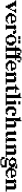

<svg xmlns="http://www.w3.org/2000/svg" viewBox="4029 -4819 1040 9138"><g transform="rotate(90 4549.0 -250.0)"><path d="M350.1 -100.1V0H250V-100.1H200.2V-200.2H149.9V-299.8H100.1V-399.9H49.8V-450.2H0V-500H299.8V-450.2H250V-350.1H299.8V-250H350.1V-200.2H399.9V-100.1ZM450.2 -200.2H399.9V-299.8H450.2V-450.2H399.9V-500H600.1V-450.2H549.8V-399.9H500V-299.8H450.2Z M1099.6 -250H749.5V-149.9H799.8V-100.1H899.4V-49.8H949.7V-100.1H1049.8V-149.9H1099.6V-100.1H1049.8V-49.8H999.5V0H749.5V-49.8H699.7V-100.1H649.4V-149.9H599.6V-299.8H649.4V-399.9H699.7V-450.2H749.5V-500H999.5V-450.2H1049.8V-350.1H1099.6ZM749.5 -299.8H949.7V-450.2H799.8V-399.9H749.5Z M1399.4 -49.8V0H1149.4V-49.8H1199.7V-399.9H1149.4V-450.2H1199.7V-500H1349.6V-450.2H1399.4V-500H1549.8V-450.2H1599.6V-350.1H1449.7V-450.2H1399.4V-399.9H1349.6V-49.8Z M1999.5 -49.8V0H1749.5V-49.8H1699.7V-100.1H1649.4V-200.2H1599.6V-299.8H1649.4V-399.9H1699.7V-450.2H1749.5V-500H1999.5V-450.2H2049.8V-399.9H2099.6V-350.1H2149.4V-149.9H2099.6V-49.8ZM1799.8 -49.8H1949.7V-149.9H1999.5V-299.8H1949.7V-450.2H1799.8V-399.9H1749.5V-149.9H1799.8ZM1699.7 -600.1V-700.2H1849.6V-600.1ZM1899.4 -600.1V-700.2H2049.8V-600.1Z M2449.2 -49.8V0H2149.4V-49.8H2249.5V-450.2H2149.4V-500H2249.5V-649.9H2299.3V-700.2H2349.6V-750H2499.5V-700.2H2599.6V-600.1H2549.3V-549.8H2499.5V-700.2H2399.4V-500H2499.5V-450.2H2399.4V-49.8Z M2798.8 -49.8V0H2499V-49.8H2599.1V-450.2H2499V-500H2599.1V-649.9H2648.9V-700.2H2699.2V-750H2849.1V-700.2H2949.2V-600.1H2898.9V-549.8H2849.1V-700.2H2749V-500H2849.1V-450.2H2749V-49.8Z M3348.6 -250H2998.5V-149.9H3048.8V-100.1H3148.4V-49.8H3198.7V-100.1H3298.8V-149.9H3348.6V-100.1H3298.8V-49.8H3248.5V0H2998.5V-49.8H2948.7V-100.1H2898.4V-149.9H2848.6V-299.8H2898.4V-399.9H2948.7V-450.2H2998.5V-500H3248.5V-450.2H3298.8V-350.1H3348.6ZM2998.5 -299.8H3198.7V-450.2H3048.8V-399.9H2998.5Z M3648.4 -49.8V0H3398.4V-49.8H3448.7V-399.9H3398.4V-450.2H3448.7V-500H3598.6V-450.2H3648.4V-500H3848.6V-450.2H3898.4V-49.8H3998.5V0H3698.7V-49.8H3748.5V-399.9H3598.6V-49.8ZM3598.6 -399.9V-450.2H3548.8V-399.9Z M4148.4 0V-49.8H4098.6V-450.2H3998.5V-500H4098.6V-549.8H4148.4V-600.1H4198.7V-649.9H4248.5V-500H4398.4V-450.2H4198.7V-399.9H4248.5V-100.1H4348.6V0Z M4498.5 -600.1H4448.2V-649.9H4398.4V-700.2H4598.6V-750H4648.4V-49.8H4698.2V0H4398.4V-49.8H4498.5Z M4798.3 -600.1V-700.2H4948.2V-600.1ZM4998 -49.8V0H4698.2V-49.8H4798.3V-399.9H4748V-450.2H4798.3V-500H4948.2V-49.8Z M5397.9 -49.8V0H5147.9V-49.8H5098.1V-100.1H5047.9V-399.9H5098.1V-450.2H5147.9V-500H5397.9V-450.2H5498V-299.8H5348.1V-450.2H5248V-399.9H5198.2V-149.9H5248V-100.1H5297.9V-49.8H5348.1V-100.1H5448.2V-49.8Z M5797.9 -49.8V0H5547.9V-49.8H5598.1V-649.9H5547.9V-700.2H5698.2V-750H5748V-450.2H5797.9V-500H5998V-450.2H6047.9V-49.8H6147.9V0H5848.1V-49.8H5897.9V-399.9H5748V-49.8ZM5748 -399.9V-450.2H5698.2V-399.9Z M6397.9 -500V-100.1H6447.8V-49.8H6498V0H6297.9V-49.8H6248V-399.9H6197.8V-450.2H6248V-500ZM6797.9 -49.8V0H6547.9V-49.8H6498V-100.1H6547.9V-450.2H6598.1V-500H6697.8V-49.8ZM6547.9 -100.1V-49.8H6598.1V-100.1Z M7097.7 -49.8V0H6847.7V-49.8H6897.9V-399.9H6847.7V-450.2H6897.9V-500H7047.9V-450.2H7097.7V-500H7297.9V-450.2H7347.7V-49.8H7447.8V0H7147.9V-49.8H7197.8V-399.9H7047.9V-49.8ZM7047.9 -399.9V-450.2H6998V-399.9Z M7847.7 149.9V49.8H7597.7V0H7497.6V-100.1H7547.9V-149.9H7597.7V-200.2H7547.9V-250H7497.6V-299.8H7447.8V-350.1H7497.6V-450.2H7547.9V-500H7797.9V-549.8H7997.6V-450.2H7897.9V-500H7797.9V-450.2H7897.9V-399.9H7947.8V-250H7897.9V-200.2H7847.7V-149.9H7597.7V-49.8H7947.8V200.2H7847.7V250H7547.9V200.2H7447.8V49.8H7547.9V149.9H7597.7V200.2H7797.9V149.9ZM7647.9 -200.2H7747.6V-250H7797.9V-350.1H7747.6V-450.2H7647.9V-399.9H7597.7V-250H7647.9Z M8447.8 -250H8097.7V-149.9H8147.9V-100.1H8247.6V-49.8H8297.9V-100.1H8397.9V-149.9H8447.8V-100.1H8397.9V-49.8H8347.7V0H8097.7V-49.8H8047.9V-100.1H7997.6V-149.9H7947.8V-299.8H7997.6V-399.9H8047.9V-450.2H8097.7V-500H8347.7V-450.2H8397.9V-350.1H8447.8ZM8097.7 -299.8H8297.9V-450.2H8147.9V-399.9H8097.7Z M8747.6 -49.8V0H8497.6V-49.8H8547.9V-399.9H8497.6V-450.2H8547.9V-500H8697.8V-450.2H8747.6V-500H8947.8V-450.2H8997.6V-49.8H9097.7V0H8797.9V-49.8H8847.7V-399.9H8697.8V-49.8ZM8697.8 -399.9V-450.2H8647.9V-399.9Z"/></g></svg>

Font: Redaction 50
Style: Bold
Weight: 700
Designer: Jeremy Mickel / Forest Young
Foundry: MCKL
Version: Version 2.001;hotconv 1.0.113;makeotfexe 2.5.65598 DEVELOPME